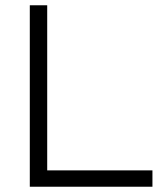

<svg xmlns="http://www.w3.org/2000/svg" viewBox="-20 -708 617 728"><path d="M93 -688H159V-62H558V0H93Z"/></svg>

Font: Roundo
Style: Regular
Weight: 400
Designer: Namrata Goyal (Gurmukhi), Shiva Nallaperumal (Latin)
Foundry: Indian Type Foundry
Version: Version 1.000;PS 1.0;hotconv 1.0.88;makeotf.lib2.5.647800